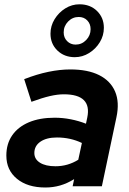

<svg xmlns="http://www.w3.org/2000/svg" viewBox="-20 -845 585 871"><path d="M185.6 5.6Q105 5.6 56.9 -33.9Q8.8 -73.3 8.8 -139.4Q8.8 -192.7 35.3 -231Q61.7 -269.3 110.9 -290.2Q160.1 -311 227.9 -311Q264.7 -311 301.2 -303.8Q337.7 -296.6 370 -283.8L375.8 -311.3Q387 -364.3 360.3 -390.8Q333.7 -417.2 269.7 -417.2Q241.3 -417.2 206.5 -409.2Q171.7 -401.1 122.6 -383.2L89.7 -485.9Q148.1 -508.6 200.3 -519.3Q252.4 -530 298.9 -530Q378.3 -530 429.8 -504.2Q481.3 -478.3 502.1 -429.8Q522.8 -381.3 508.3 -313.4L442.1 0H309.5L316.4 -32.4Q284.5 -12.7 252.7 -3.6Q220.8 5.6 185.6 5.6ZM231.8 -90.8Q260 -90.8 285.9 -98.3Q311.7 -105.8 335.1 -120.3L351.5 -196.4Q299.6 -221.3 238.3 -221.3Q191 -221.3 163.4 -202.3Q135.8 -183.3 135.8 -150.7Q135.8 -123 161.3 -106.9Q186.9 -90.8 231.8 -90.8ZM319.3 -585.6Q271.7 -585.6 240.3 -615.9Q209 -646.3 209 -692.2Q209 -727.3 227.6 -757.8Q246.3 -788.3 276.1 -806.9Q306 -825.5 340.6 -825.5Q389.2 -825.5 420.2 -795.1Q451.2 -764.7 451.2 -718.9Q451.2 -683.7 432.9 -653.6Q414.6 -623.4 384.4 -604.5Q354.1 -585.6 319.3 -585.6ZM322.9 -642.7Q351 -642.7 371 -663.5Q391 -684.3 391 -712.7Q391 -736.6 375.9 -752.3Q360.9 -768 337 -768Q309.1 -768 289 -747.4Q268.9 -726.7 268.9 -698Q268.9 -674.2 284.4 -658.5Q300 -642.7 322.9 -642.7Z"/></svg>

Font: Red Hat Display
Style: Italic
Weight: 300
Italic angle: -12°
Designer: Pentagram, MCKL
Foundry: Pentagram, MCKL
Version: Version 1.023